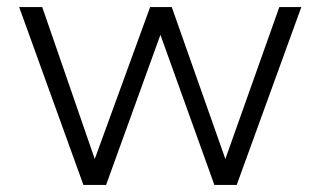

<svg xmlns="http://www.w3.org/2000/svg" viewBox="-20 -521 903 541"><path d="M767 -501H829L647 0H584L432 -423L279 0H215L34 -501H99L247 -73L403 -501H464L615 -73Z"/></svg>

Font: Muli Light
Style: Regular
Weight: 300
Designer: Vernon Adams
Foundry: Vernon Adams
Version: Version 2.100